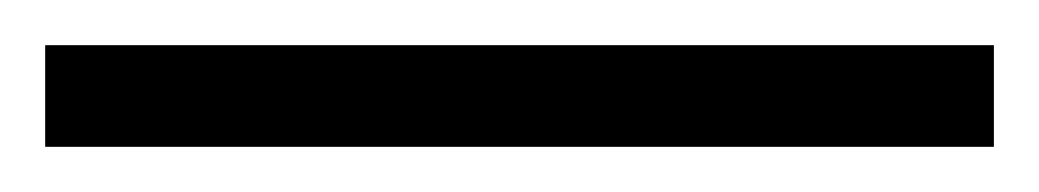

<svg xmlns="http://www.w3.org/2000/svg" viewBox="-24 -825 460 85"><path d="M416 -760V-805H-4V-760Z"/></svg>

Font: Noto Sans Gujarati UI ExtraCondensed Light
Style: Regular
Weight: 300
Width: 2
Designer: Jelle Bosma - Monotype Design Team, Universal Thirst
Foundry: Monotype Imaging Inc.
Version: Version 2.106